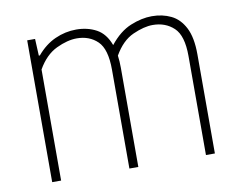

<svg xmlns="http://www.w3.org/2000/svg" viewBox="-65 -634 900 720"><g transform="rotate(-10 385.0 -274.0)"><path d="M78.5 0V-540H108.5L111.5 -476H115.5Q146.5 -513 185.5 -530.5Q224.5 -548 266 -548Q309 -548 342.8 -529.8Q376.5 -511.5 393 -466.5Q430 -513 472.8 -530.5Q515.5 -548 554 -548Q594.5 -548 627 -532.2Q659.5 -516.5 678.8 -479Q698 -441.5 698 -377.5V0H664V-377Q664 -455 632 -485Q600 -515 551.5 -515Q518.5 -515 476 -496Q433.5 -477 403.5 -424.5Q406.5 -403 406.5 -377.5V0H372.5V-377Q372.5 -455 341.5 -485Q310.5 -515 262.5 -515Q227 -515 184.5 -494.8Q142 -474.5 112.5 -423V0Z"/></g></svg>

Font: Encode Sans SemiCondensed SemiCondensed Thin
Style: Regular
Weight: 100
Width: 4
Designer: Multiple Designers
Foundry: Impallari Type
Version: Version 3.000; ttfautohint (v1.8.3) -l 8 -r 50 -G 200 -x 14 